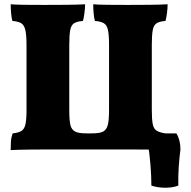

<svg xmlns="http://www.w3.org/2000/svg" viewBox="-20 -699 894 898"><path d="M764 -679Q764 -661 761 -638Q758 -615 754 -601Q727 -599 713 -590.5Q699 -582 694.5 -558.5Q690 -535 690 -489V-185Q690 -140 694.5 -118Q699 -96 713 -87.5Q727 -79 755 -75Q759 -60 761.5 -38Q764 -16 764 3Q752 2 727.5 1.5Q703 1 667.5 0.5Q632 0 586 0Q540 0 485 0H299Q243 0 200 0Q157 0 124 0.5Q91 1 68 1.5Q45 2 30 3Q30 -17 31 -36Q32 -55 39 -75Q66 -78 80 -86.5Q94 -95 99 -117.5Q104 -140 104 -185V-489Q104 -535 98.5 -558.5Q93 -582 79 -590.5Q65 -599 38 -601Q34 -614 32 -636.5Q30 -659 30 -679Q52 -677 94.5 -676.5Q137 -676 189 -676Q241 -676 292 -676.5Q343 -677 378 -679Q378 -661 375 -638Q372 -615 368 -601Q341 -599 327 -590.5Q313 -582 308.5 -558.5Q304 -535 304 -489V-185Q304 -138 309 -115.5Q314 -93 331 -84Q338 -80 351 -77.5Q364 -75 397 -75Q430 -75 443 -77.5Q456 -80 463 -84Q479 -93 484.5 -115.5Q490 -138 490 -185V-489Q490 -535 485 -558.5Q480 -582 465.5 -590.5Q451 -599 424 -601Q420 -614 418 -636.5Q416 -659 416 -679Q438 -677 480.5 -676.5Q523 -676 575 -676Q627 -676 678 -676.5Q729 -677 764 -679ZM688 169Q688 128 684 75.5Q680 23 671 -35L721 -75H805Q824 -44 824 0Q819 37 816 81Q813 125 814 169Q789 179 753 179Q717 179 688 169Z"/></svg>

Font: Vollkorn Black
Style: Regular
Weight: 900
Designer: Friedrich Althausen
Foundry: Friedrich Althausen
Version: Version 5.000